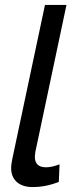

<svg xmlns="http://www.w3.org/2000/svg" viewBox="-20 -750 320 777"><path d="M25 -71Q25 -81 29 -103L162 -730H249L123 -135Q121 -121 121 -116Q121 -73 166 -73Q190 -73 221 -85L218 -14Q166 7 112 7Q71 7 48 -13.5Q25 -34 25 -71Z"/></svg>

Font: Raleway-v4020 Medium
Style: Italic
Weight: 500
Italic angle: -12°
Designer: Matt McInerney, Pablo Impallari, Rodrigo Fuenzalida
Foundry: Matt McInerney, Pablo Impallari, Rodrigo Fuenzalida
Version: Version 4.020;PS 004.020;hotconv 1.0.88;makeotf.lib2.5.64775